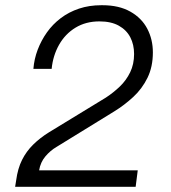

<svg xmlns="http://www.w3.org/2000/svg" viewBox="-20 -716 655 736"><path d="M38 0 42 -25Q48 -70 64.5 -103Q81 -136 107.5 -162Q134 -188 168 -209L386 -342Q415 -361 439.5 -384.5Q464 -408 479 -439Q494 -470 494 -509Q494 -545 479.5 -573Q465 -601 435.5 -617.5Q406 -634 361 -634Q309 -634 269.5 -610Q230 -586 206.5 -544.5Q183 -503 178 -452H108Q111 -490 124.5 -525.5Q138 -561 160 -592Q182 -623 213 -646.5Q244 -670 283 -683Q322 -696 368 -696H373Q436 -696 479.5 -671.5Q523 -647 544.5 -606Q566 -565 566 -515Q566 -460 545.5 -418Q525 -376 491 -344.5Q457 -313 418 -289L197 -153Q173 -139 154 -116.5Q135 -94 130 -63H508L500 0Z"/></svg>

Font: Chivo Medium ExtraLight
Style: Italic
Weight: 250
Italic angle: -8.05°
Version: Version 2.002